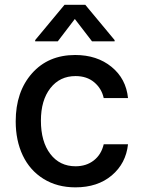

<svg xmlns="http://www.w3.org/2000/svg" viewBox="-20 -787 607 818"><path d="M372.1 -610.8 298.8 -706.1 226.1 -610.8H129.9V-616.2L254.9 -766.6H343.3L468.3 -616.2V-610.8ZM301.3 11.2Q223.6 11.2 165.5 -24.9Q107.4 -61 77.1 -124.5Q46.9 -188 46.9 -270Q46.9 -396 116.2 -474.4Q185.5 -552.7 300.3 -552.7Q393.1 -552.7 455.1 -502.2Q517.1 -451.7 525.4 -369.1H421.9Q413.1 -409.7 381.6 -436.3Q350.1 -462.9 301.8 -462.9Q234.9 -462.9 194.6 -411.4Q154.3 -359.9 154.3 -272.9Q154.3 -183.6 194.3 -131.1Q234.4 -78.6 301.8 -78.6Q347.7 -78.6 379.6 -103.5Q411.6 -128.4 421.9 -172.4H525.4Q516.6 -90.8 456.3 -39.8Q396 11.2 301.3 11.2Z"/></svg>

Font: Interop Med
Style: Regular
Weight: 500
Designer: Rasmus Andersson, Google, Jang Haemin
Foundry: jhaemin
Version: Version 1.007